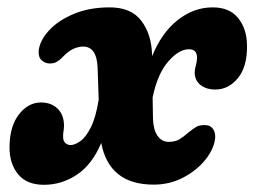

<svg xmlns="http://www.w3.org/2000/svg" viewBox="-20 -500 707 534"><path d="M403 -347V-343.5Q429.5 -409 474.2 -444.2Q519 -479.5 571.5 -479.5Q619 -479.5 643 -449Q667 -418.5 667 -372Q667.5 -314 641.5 -282.5Q615.5 -251 579 -251Q553.5 -251 537.5 -263.8Q521.5 -276.5 521.5 -299Q521.5 -306.5 524.8 -318.2Q528 -330 528 -339.5Q528 -363 505.5 -363Q477.5 -363 447.8 -328.8Q418 -294.5 404.5 -229L405.5 -169.5Q406.5 -139 418.2 -122.2Q430 -105.5 449 -105.5Q467 -105.5 478.5 -112.2Q490 -119 504 -131.5Q518 -142.5 526.5 -147.5Q535 -152.5 551.5 -152Q564.5 -152 572 -142Q579.5 -132 578.5 -116.5Q575.5 -86.5 551.8 -56.5Q528 -26.5 490.2 -6.5Q452.5 13.5 407.5 13.5Q283.5 13.5 261.5 -102.5Q236.5 -42.5 194 -14.2Q151.5 14 102.5 14Q54 14 30 -15.8Q6 -45.5 6.5 -91.5Q7 -149 32.8 -182Q58.5 -215 94 -215Q123 -215 140.5 -197.5Q158 -180 158 -150.5Q158 -143 156.8 -136.2Q155.5 -129.5 155.5 -120Q155.5 -107.5 162 -102Q168.5 -96.5 176 -96.5Q188 -96.5 203.5 -107.5Q219 -118.5 232.8 -146Q246.5 -173.5 254.5 -222.5L251.5 -312Q249 -370.5 211 -370.5Q198 -370.5 183.5 -363.8Q169 -357 154.5 -341.5Q147 -333.5 138.2 -328.2Q129.5 -323 116.5 -323.5Q105.5 -324 96 -332.2Q86.5 -340.5 87.5 -358.5Q90.5 -387 116 -415Q141.5 -443 185 -461.2Q228.5 -479.5 285 -479.5Q345 -479.5 373.2 -442Q401.5 -404.5 403 -347Z"/></svg>

Font: Fraunces 9pt SuperSoft
Style: Bold Italic
Weight: 700
Italic angle: -16°
Version: Version 1.000;[b76b70a41]